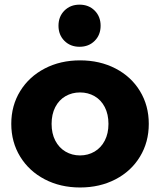

<svg xmlns="http://www.w3.org/2000/svg" viewBox="-20 -813 701 841"><path d="M29.4 -270.5Q29.4 -350.7 68.4 -413.9Q107.4 -477.2 175.9 -512.9Q244.4 -548.6 330.8 -548.6Q417.2 -548.6 485.9 -513Q554.6 -477.5 593.1 -414Q631.7 -350.5 631.7 -270.4Q631.7 -190.3 593.1 -126.8Q554.6 -63.2 485.9 -27.5Q417.2 8.2 330.8 8.2Q244.4 8.2 175.9 -27.6Q107.4 -63.4 68.4 -126.9Q29.4 -190.4 29.4 -270.5ZM455.1 -270.4Q455.1 -312.4 439 -343.8Q422.8 -375.2 394.2 -391.7Q365.7 -408.1 330.6 -408.1Q295.5 -408.1 266.9 -391.7Q238.3 -375.2 222.1 -343.8Q206 -312.4 206 -270.4Q206 -228.4 222.1 -197.2Q238.3 -165.9 266.9 -149Q295.5 -132.2 330.5 -132.2Q365.6 -132.2 394.2 -149Q422.8 -165.9 439 -197.2Q455.1 -228.4 455.1 -270.4ZM236.2 -700.3Q236.2 -740.6 262.2 -766.6Q288.2 -792.6 328.4 -792.6Q368.7 -792.6 394.7 -766.6Q420.7 -740.6 420.7 -700.3Q420.7 -660.1 394.7 -634.1Q368.7 -608.1 328.4 -608.1Q288.2 -608.1 262.2 -634.1Q236.2 -660.1 236.2 -700.3Z"/></svg>

Font: iiserrat Thin
Style: Regular
Weight: 100
Designer: Akira Ohta
Foundry: Akira Ohta
Version: Version 1.200;Glyphs 3.3.1 (3343)